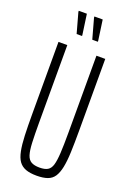

<svg xmlns="http://www.w3.org/2000/svg" viewBox="-166 -936 683 1003"><g transform="rotate(20 175.0 -434.5)"><path d="M176 8Q139 8 115 -1Q91 -10 77 -29.5Q63 -49 56 -83.5Q49 -118 47 -168.5Q45 -219 45 -289V-688H94V-257Q94 -189 96 -146Q98 -103 105.5 -79.5Q113 -56 130 -46.5Q147 -37 176 -37Q205 -37 221 -46.5Q237 -56 244 -79.5Q251 -103 253.5 -146Q256 -189 256 -257V-688H305V-289Q305 -219 303 -168.5Q301 -118 294 -84Q287 -50 273.5 -29.5Q260 -9 236 -0.5Q212 8 176 8ZM238 -759H207L176 -871V-877H222L238 -764ZM150 -759H120L89 -871V-877H134L150 -764Z"/></g></svg>

Font: Saira UltraCondensed Light
Style: Regular
Weight: 300
Width: 1
Designer: Hector Gatti with collaboration of the Omnibus-Type team
Foundry: Omnibus-Type
Version: Version 1.101